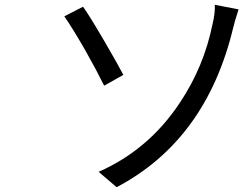

<svg xmlns="http://www.w3.org/2000/svg" viewBox="-20 -753 1040 800"><path d="M730 -326Q829 -474 865 -650Q877 -699 875 -733L974 -714Q974 -712 969 -697.5Q964 -683 961 -672L958 -662L956 -653L952 -639Q840 -170 466 27L391 -37Q601 -130 730 -326ZM248 -685 326 -725Q352 -689 414 -583Q470 -487 494 -441L414 -396Q384 -457 335 -544Q282 -636 248 -685Z"/></svg>

Font: Source Han Sans Regular
Style: Regular
Weight: 400
Designer: Ryoko NISHIZUKA  (kana & ideographs); Paul D. Hunt (Latin, Greek & Cyrillic); Wenlong ZHANG  (bopomofo); Sandoll Communi
Foundry: Adobe Systems Incorporated
Version: Version 1.00 January 18, 2024, initial release